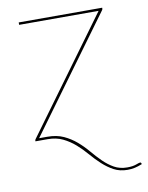

<svg xmlns="http://www.w3.org/2000/svg" viewBox="-78 -547 604 784"><g transform="rotate(-10 224.0 -155.0)"><path d="M400 -485Q400 -483.5 399.2 -482.5Q398.5 -481.5 397 -479L54 -10H87.5Q126.5 -10 155.2 3.2Q184 16.5 207.2 36.5Q230.5 56.5 250.2 80Q270 103.5 290.2 123.5Q310.5 143.5 334 156.8Q357.5 170 388 170Q410.5 170 424.8 164.8Q439 159.5 442.5 159.5Q443.5 159.5 445 160Q446.5 160.5 447.5 163.5L448.5 167Q432.5 173.5 418 176.8Q403.5 180 388 180Q356 180 331.2 166.8Q306.5 153.5 284.8 133.5Q263 113.5 243 90Q223 66.5 200.2 46.5Q177.5 26.5 150.2 13.2Q123 0 87.5 0H37V-3Q37 -5.5 37.8 -6.5Q38.5 -7.5 40 -10L383.5 -480H54V-490H400Z"/></g></svg>

Font: Lato Hairline
Style: Regular
Weight: 100
Designer: Lukasz Dziedzic
Foundry: tyPoland Lukasz Dziedzic
Version: Version 2.007; 2014-02-27